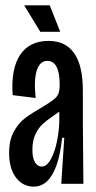

<svg xmlns="http://www.w3.org/2000/svg" viewBox="-20 -692 360 723"><path d="M14.3 -115.7Q14.3 -164 32 -196.3Q49.7 -228.7 74.8 -247.5Q100 -266.3 139.3 -288.7Q169.7 -307 182.8 -317.7Q196 -328.3 200.3 -340.3Q204.7 -352.3 204.7 -373.3Q204.7 -418 193 -440.3Q181.3 -462.7 158.3 -462.7Q130 -462.7 118.5 -426.8Q107 -391 114.3 -323L27.7 -333.7Q20.7 -432.3 55.7 -485.2Q90.7 -538 163 -538Q227 -538 259.5 -491.3Q292 -444.7 292 -351V-231.3Q292.7 -153 293 -114.7Q293.3 -76.3 294 0H210.7Q216.7 -86.7 222 -173H214Q207.3 -110 192.7 -69.3Q178 -28.7 156.7 -9Q135.3 10.7 107.3 10.7Q65.7 10.7 40 -23.5Q14.3 -57.7 14.3 -115.7ZM203.3 -242.3V-284L232.3 -302Q224.7 -289.7 212.8 -279.3Q201 -269 182 -256.7Q156 -239 140.3 -224.5Q124.7 -210 113.3 -186.2Q102 -162.3 102 -128.3Q102 -95.3 112.2 -80Q122.3 -64.7 136.7 -64.7Q156.3 -64.7 171.7 -92.8Q187 -121 195.2 -162.8Q203.3 -204.7 203.3 -242.3ZM71 -672H167.3L206.7 -572.3H131.7Z"/></svg>

Font: Bricolage Grotesque 96pt Condensed ExBd
Style: Regular
Weight: 800
Width: 3
Designer: Mathieu Triay
Foundry: Atelier Triay
Version: Version 1.001;Glyphs 3.2 (3207)